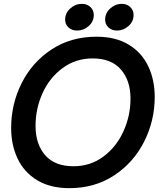

<svg xmlns="http://www.w3.org/2000/svg" viewBox="-20 -966 863 999"><path d="M38 -300Q38 -424 92.5 -533Q147 -642 248 -708.5Q349 -775 482 -775Q582 -775 650 -733.5Q718 -692 751.5 -621Q785 -550 785 -462Q785 -338 730 -229Q675 -120 574 -53.5Q473 13 341 13Q241 13 173 -28.5Q105 -70 71.5 -141Q38 -212 38 -300ZM659 -453Q659 -547 609 -604.5Q559 -662 462 -662Q374 -662 306 -612Q238 -562 201.5 -481.5Q165 -401 165 -311Q165 -216 215 -158.5Q265 -101 362 -101Q450 -101 517.5 -151Q585 -201 622 -282Q659 -363 659 -453ZM319 -864Q319 -898 345.5 -922Q372 -946 406 -946Q433 -946 450.5 -929.5Q468 -913 468 -888Q468 -854 441.5 -830.5Q415 -807 381 -807Q354 -807 336.5 -823Q319 -839 319 -864ZM527 -864Q527 -898 553.5 -922Q580 -946 614 -946Q640 -946 657.5 -929.5Q675 -913 675 -888Q675 -854 648.5 -830.5Q622 -807 589 -807Q562 -807 544.5 -823Q527 -839 527 -864Z"/></svg>

Font: Open Sauce Sans SemiBold Italic
Style: Regular
Weight: 600
Italic angle: -10°
Designer: Alfredo Marco Pradil
Foundry: Creative Sauce Fz LLC
Version: Version 1.477